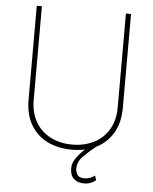

<svg xmlns="http://www.w3.org/2000/svg" viewBox="-59 -760 785 986"><g transform="rotate(5 333.5 -267.0)"><path d="M549.8 -710.9H576.2V-229Q576.2 -148.9 543.7 -95.7Q511.2 -42.5 457 -16.1Q422.4 11.2 393.8 40Q365.2 68.8 365.2 104Q365.2 122.1 374.5 136.2Q383.8 150.4 410.6 150.4Q430.2 150.4 442.9 144.3Q455.6 138.2 464.4 131.8L472.2 155.3Q462.9 162.6 448 169.7Q433.1 176.8 410.6 176.8Q377.9 176.8 358.4 158.9Q338.9 141.1 338.9 104Q338.9 78.1 357.2 52Q375.5 25.9 400.9 2.9Q369.1 9.8 333.5 9.8Q264.2 9.8 209.2 -16.6Q154.3 -43 122.3 -96.2Q90.3 -149.4 90.3 -229V-710.9H116.7V-229Q116.7 -160.6 145.3 -113Q173.8 -65.4 222.9 -41Q272 -16.6 333.5 -16.6Q395 -16.6 444.1 -41Q493.2 -65.4 521.5 -113Q549.8 -160.6 549.8 -229Z"/></g></svg>

Font: Vazirmatn UI FD Thin
Style: Regular
Weight: 100
Designer: Saber Rastikerdar
Foundry: Saber Rastikerdar
Version: Version 33.003